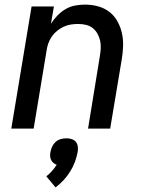

<svg xmlns="http://www.w3.org/2000/svg" viewBox="-20 -558 640 833"><path d="M29 0 117 -530H214L201 -455Q213 -474 229 -490.5Q245 -507 264.5 -518.5Q284 -530 306 -534Q328 -538 349 -538Q378 -538 405.5 -530.5Q433 -523 454.5 -506.5Q476 -490 489.5 -465.5Q503 -441 509 -414Q515 -387 514 -357.5Q513 -328 508 -299L458 0H362L413 -313Q416 -330 417 -347.5Q418 -365 414.5 -381Q411 -397 403 -411.5Q395 -426 382.5 -436Q370 -446 353.5 -450Q337 -454 319 -454Q303 -454 287 -451.5Q271 -449 256 -442Q241 -435 227.5 -424Q214 -413 204.5 -399Q195 -385 189.5 -369.5Q184 -354 182 -338L126 0ZM221 255 181 207Q194 197 205.5 184Q217 171 226 157Q218 154 211.5 148.5Q205 143 201.5 135.5Q198 128 197.5 119Q197 110 199 101Q201 89 206.5 77.5Q212 66 221.5 57.5Q231 49 243.5 45.5Q256 42 268 42Q280 42 291 45.5Q302 49 309 57.5Q316 66 317.5 77.5Q319 89 317 101Q313 123 305 144.5Q297 166 284.5 186Q272 206 256 223.5Q240 241 221 255Z"/></svg>

Font: Iosevka Curly MdExObl
Style: Regular
Weight: 500
Width: 7
Italic angle: -9°
Monospace: yes
Designer: Belleve Invis
Foundry: Belleve Invis
Version: Version 11.1.0; ttfautohint (v1.8.3)